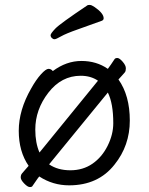

<svg xmlns="http://www.w3.org/2000/svg" viewBox="-20 -733 602 778"><path d="M393 -649Q344 -631 295.5 -614Q247 -597 227 -585.5Q207 -574 201 -574Q195 -574 190 -579Q185 -584 185 -590.5Q185 -597 204 -617Q223 -637 335 -712Q337 -713 344 -713Q351 -713 364 -704Q400 -679 400 -659Q400 -652 393 -649ZM260 18Q194 18 139 -18Q131 -8 124.5 2Q118 12 112 20Q110 25 101 25Q92 25 78 10.5Q64 -4 64 -14Q64 -24 69 -30Q74 -36 81.5 -44.5Q89 -53 96 -61Q56 -119 56 -203Q56 -287 106 -374Q126 -410 146 -432Q166 -454 176.5 -454Q187 -454 194 -445Q249 -486 310 -486Q371 -486 417 -454Q429 -470 444 -493Q447 -498 455.5 -498Q464 -498 477 -483Q490 -468 490 -456.5Q490 -445 486 -440Q482 -435 475 -427.5Q468 -420 460 -411Q506 -346 506 -244.5Q506 -143 444 -66Q378 18 260 18ZM377 -406Q348 -426 307 -426Q229 -426 176 -357.5Q123 -289 123 -208Q123 -154 140 -115ZM179 -67Q214 -43 265 -43Q316 -43 354.5 -69.5Q393 -96 416 -142Q439 -188 439 -234Q439 -314 417 -358Z"/></svg>

Font: Moon Stars Kai T
Style: Regular
Weight: 400
Designer: GuiWonder
Version: Version 1.101